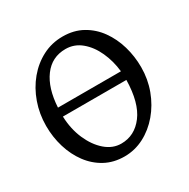

<svg xmlns="http://www.w3.org/2000/svg" viewBox="-148 -766 903 917"><g transform="rotate(-30 303.5 -307.5)"><path d="M565.4 -315.9Q565.4 -249.5 543.2 -189.9Q521 -130.4 481.9 -84.2Q442.9 -38.1 392.1 -11.7Q341.3 14.6 284.7 14.6Q224.6 14.6 177.7 -11Q130.9 -36.6 98.4 -80.6Q65.9 -124.5 48.8 -180.9Q31.7 -237.3 31.7 -298.8Q31.7 -365.2 53 -425Q74.2 -484.9 112.5 -531Q150.9 -577.1 201.9 -603.5Q252.9 -629.9 313 -629.9Q374.5 -629.9 421.6 -603.5Q468.8 -577.1 500.7 -532.5Q532.7 -487.8 549.1 -431.6Q565.4 -375.5 565.4 -315.9ZM123.5 -297.9Q126 -228 150.9 -171.1Q175.8 -114.3 215.1 -80.3Q254.4 -46.4 301.3 -46.4Q375.5 -46.4 423.3 -109.9Q471.2 -173.3 473.6 -297.9ZM471.7 -346.7Q465.3 -406.2 441.9 -457.5Q418.5 -508.8 380.9 -540Q343.3 -571.3 294.9 -571.3Q219.7 -571.3 175 -511.2Q130.4 -451.2 124.5 -346.7Z"/></g></svg>

Font: Gentium Book Plus
Style: Regular
Weight: 400
Designer: Victor Gaultney, Annie Olsen, Iska Routamaa, Becca Hirsbrunner
Foundry: SIL International
Version: Version 6.101